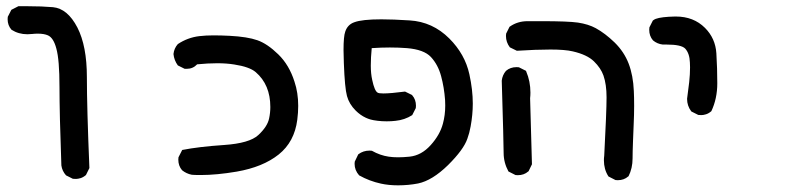

<svg xmlns="http://www.w3.org/2000/svg" viewBox="-20 -438 2540 602"><path d="M172.4 80.1Q166.5 -81.1 166.5 -165.8Q166.5 -250.5 156.7 -285.6Q147.9 -319.3 130.4 -327.1Q118.2 -332.5 98.6 -332.5Q89.8 -332.5 81.3 -331.5Q72.8 -330.6 65.9 -330.6Q38.1 -330.6 16.1 -344.7Q3.9 -358.4 3.9 -377.9Q3.9 -380.9 4.4 -385.3L15.6 -407.2L37.6 -418.5Q51.8 -418.5 66.4 -418.5Q111.3 -418.5 146 -415.5Q191.9 -411.1 222.7 -351.6Q252.4 -293.5 252.4 -196.3Q252.4 -100.6 260.3 88.9L249.5 110.8Q240.7 118.2 232.4 120.6Q224.1 123 218.5 123Q212.9 123 208.5 122.6L187 111.8Q174.8 98.1 172.4 80.6Z M539.1 62.5Q539.1 59.6 539.6 55.2L551.3 32.2Q603 22 682.6 16.6Q762.2 11.2 790 -14.6Q818.4 -41 823.7 -66.4Q827.6 -84.5 827.6 -102.5Q827.6 -172.4 781.7 -211.9Q762.2 -228.5 714.4 -235.8Q690.4 -239.7 661.1 -239.7Q631.8 -239.7 598.1 -236.3Q585 -222.2 565.4 -222.2Q562.5 -222.2 559.1 -222.2L537.6 -232.9Q525.9 -249 523.9 -268.6Q525.9 -286.6 537.6 -299.8Q568.4 -320.3 605 -324.7Q625.5 -327.1 649.4 -327.1Q673.3 -327.1 700.2 -325.7Q755.9 -322.8 787.1 -311.8Q818.4 -300.8 852.5 -267.6Q886.7 -234.4 903.3 -182.1Q915 -147.5 915 -106Q915 -85 912.1 -62.5Q903.3 6.8 853.8 46.4Q804.2 85.9 722.2 100.1Q659.2 110.8 609.4 110.8Q588.4 110.8 581.1 109.9Q564 106.4 550.8 95.7Q539.1 82 539.1 62.5Z M1091.8 75.7Q1091.8 72.8 1092.3 68.8L1103 46.4L1104 45.4Q1119.1 34.2 1138.7 34.2Q1141.6 34.2 1146 34.7Q1171.9 49.3 1198.7 53.2Q1211.9 55.2 1228.3 55.2Q1244.6 55.2 1264.2 53.2Q1301.3 49.3 1330.3 17.1Q1359.4 -15.1 1368.7 -50.3Q1376 -77.1 1376 -106.9Q1376 -115.7 1375.5 -124.5Q1372.6 -164.1 1363 -199.5Q1353.5 -234.9 1331.1 -259.3Q1309.1 -282.7 1255.9 -287.1Q1230 -289.1 1202.4 -289.1Q1174.8 -289.1 1145.5 -287.1Q1142.6 -257.8 1142.6 -232.4Q1142.6 -207 1147 -187.5Q1154.3 -152.8 1164.1 -147.5Q1168 -145 1182.1 -145Q1204.6 -145 1250 -150.9L1272 -140.1L1272.5 -139.2Q1284.2 -126 1284.2 -106.4Q1284.2 -103.5 1283.7 -99.1L1272.5 -77.1Q1249 -62 1219.7 -59.1Q1207.5 -57.6 1192.4 -57.6Q1177.2 -57.6 1163.6 -59.3Q1149.9 -61 1142.1 -63.2Q1134.3 -65.4 1127 -68.8Q1109.9 -76.7 1095.2 -91.3Q1074.7 -111.8 1067.9 -137Q1061 -162.1 1058.1 -240.2Q1057.1 -262.7 1057.1 -280.8Q1057.1 -324.2 1062.5 -338.9Q1069.8 -360.8 1090.8 -368.2Q1115.2 -377.4 1175.8 -377.4Q1212.9 -377.4 1264.6 -374Q1336.4 -369.6 1388.7 -317.4Q1438 -268.1 1451.7 -205.1Q1462.4 -156.2 1462.4 -113.3Q1462.4 -78.6 1455.6 -41.5Q1451.7 -20 1445.3 -2.9Q1433.6 31.2 1384.8 79.6Q1335.4 127.9 1291 137.2Q1260.7 143.1 1228 143.1Q1198.7 143.1 1174.3 137.7Q1138.2 129.9 1106 111.8Q1091.8 95.7 1091.8 75.7Z M1873.5 64.5Q1873.5 57.6 1874.5 50.3Q1881.8 -88.4 1881.8 -132.8Q1881.8 -173.3 1872.1 -201.2Q1863.8 -224.6 1842.3 -245.6Q1820.8 -266.6 1775.9 -276.9Q1751.5 -282.7 1705.8 -282.7Q1660.2 -282.7 1600.6 -278.8L1578.6 -289.6Q1566.4 -305.7 1566.4 -325.2Q1566.4 -328.1 1566.9 -332.5L1577.6 -354L1579.1 -355Q1603 -371.6 1634.3 -371.6Q1637.2 -371.6 1640.6 -371.6Q1660.6 -371.6 1678.7 -371.6Q1760.7 -371.6 1792 -367.2Q1824.7 -362.3 1848.1 -349.6Q1877.4 -333.5 1907.2 -304.7Q1937 -275.4 1951.2 -238.3Q1965.3 -201.2 1967.3 -152.8Q1968.3 -133.8 1968.3 -106.2Q1968.3 -78.6 1966.8 -47.1Q1965.3 -15.6 1964.8 2.9Q1963.4 39.1 1963.4 58.6Q1963.4 89.4 1950.7 114.7L1949.7 115.2Q1936.5 127 1917 127Q1914.1 127 1909.7 126.5L1887.7 115.2L1887.2 114.3Q1873.5 92.8 1873.5 64.5ZM1553.2 -185.1Q1555.2 -202.6 1566.4 -215.8Q1580.1 -227.5 1599.6 -227.5Q1602.5 -227.5 1606.9 -227.1L1629.4 -215.8L1629.9 -213.9Q1643.1 -183.1 1643.1 -147.5Q1643.1 -138.7 1642.1 -129.9L1647.9 77.1L1637.2 99.1L1636.2 99.6Q1623 111.3 1603.5 111.3Q1600.6 111.3 1596.2 110.8L1574.2 99.6Q1559.1 71.8 1559.1 41.3Q1559.1 10.7 1553.2 -185.1Z M2134.3 -127.9V-128.4Q2138.2 -155.8 2140.9 -180.4Q2143.6 -205.1 2143.6 -227.1Q2143.6 -234.4 2143.1 -242.2Q2142.1 -270.5 2128.4 -285.6Q2116.2 -298.3 2070.3 -298.3Q2064.9 -298.3 2058.1 -298.3Q2040.5 -300.3 2027.3 -311.5Q2015.6 -325.2 2015.6 -344.7Q2015.6 -347.7 2016.1 -352.1L2026.9 -373.5Q2031.2 -377 2036.1 -378.9Q2053.7 -385.3 2096.2 -386.2Q2097.7 -386.2 2099.1 -386.2Q2154.8 -386.2 2190.4 -350.6Q2223.1 -317.9 2226.1 -271Q2229 -223.6 2229 -176.8Q2229 -128.9 2210.4 -89.4Q2201.7 -82 2193.4 -79.6Q2185.1 -77.1 2179.4 -77.1Q2173.8 -77.1 2169.4 -77.6L2147.9 -88.4L2147 -89.4Q2134.3 -106.4 2134.3 -127.9Z"/></svg>

Font: Bakudai
Style: Medium
Weight: 500
Version: Version 1.48